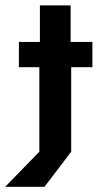

<svg xmlns="http://www.w3.org/2000/svg" viewBox="-55 -576 388 729"><path d="M-35.4 133.3 94.4 0V-320.8H16.7V-416.7H96.5V-555.6H213.2V-416.7H295.8V-320.8H215.3V0L113.9 133.3Z"/></svg>

Font: Afacad Flux
Style: Bold
Weight: 700
Designer: Kristian Moeller
Foundry: Dicotype
Version: Version 1.100